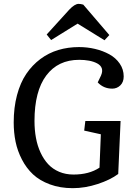

<svg xmlns="http://www.w3.org/2000/svg" viewBox="-20 -958 681 992"><path d="M544.9 -776.9 520 -750 380.9 -835.9 244.1 -751 221.2 -779.8 337.9 -908.2Q366.2 -938 386.2 -938Q396.5 -938 410.2 -934.1ZM603 -333 590.8 -59.1Q550.3 -28.8 484.9 -7.3Q419.4 14.2 356 14.2Q290.5 14.2 237.8 -5.4Q185.1 -24.9 150.6 -57.1Q116.2 -89.4 93.3 -133.8Q70.3 -178.2 60.5 -225.6Q50.8 -272.9 50.8 -325.2Q50.8 -402.3 67.9 -466.6Q85 -530.8 115.7 -576.2Q146.5 -621.6 188.7 -653.1Q231 -684.6 281.2 -699.7Q331.5 -714.8 388.2 -714.8Q430.7 -714.8 470.9 -705.3Q511.2 -695.8 544.7 -677.5Q578.1 -659.2 598.6 -629.4Q619.1 -599.6 619.1 -563Q619.1 -533.7 601.6 -516.8Q584 -500 560.1 -500Q515.1 -500 484.9 -532.2L502 -567.9Q511.2 -589.8 505.9 -605.2Q500.5 -620.6 482.2 -630.4Q463.9 -640.1 440.2 -644.5Q416.5 -648.9 389.2 -648.9Q279.8 -648.9 219 -567.9Q158.2 -486.8 158.2 -333Q158.2 -286.6 165.8 -245.6Q173.3 -204.6 189.5 -169.7Q205.6 -134.8 229 -109.6Q252.4 -84.5 285.9 -70.3Q319.3 -56.2 359.9 -56.2Q440.4 -56.2 494.1 -91.8L501 -264.2L415 -283.2L420.9 -333Z"/></svg>

Font: Literata Book Medium
Style: Italic
Weight: 500
Italic angle: -3°
Designer: Latin by Veronika Burian and Jose Scaglione. Greek by Irene Vlachou. Cyrillic by Vera Evstafieva
Foundry: TypeTogether
Version: Version 1.003;PS 001.003;hotconv 1.0.88;makeotf.lib2.5.64775